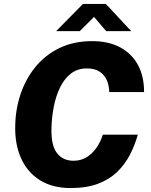

<svg xmlns="http://www.w3.org/2000/svg" viewBox="-20 -941 764 971"><path d="M336.5 10Q245.5 10 182.2 -29.5Q119 -69 86.8 -140Q54.5 -211 57 -306.5Q58.5 -389 84.2 -465.5Q110 -542 159 -602.2Q208 -662.5 280 -697.8Q352 -733 447 -733Q528.5 -733 587.2 -701.8Q646 -670.5 677.5 -612.8Q709 -555 708.5 -475.5H532.5Q531.5 -511.5 518.8 -538.2Q506 -565 481.5 -580Q457 -595 420 -595Q371.5 -595 338 -568.5Q304.5 -542 283.5 -498.2Q262.5 -454.5 252.2 -402.5Q242 -350.5 240.5 -298.5Q237 -208.5 267 -168.2Q297 -128 352 -128Q389 -128 418.2 -146Q447.5 -164 468.2 -194.2Q489 -224.5 500 -260H677Q662 -206.5 636.8 -157.8Q611.5 -109 572 -71Q532.5 -33 475 -11.5Q417.5 10 336.5 10ZM264 -783.5 399.5 -921H515.5L643.5 -783.5H517L455.5 -855.5L383.5 -783.5Z"/></svg>

Font: Public Sans Thin ExtraBold
Style: Italic
Weight: 800
Italic angle: -8°
Version: Version 2.001